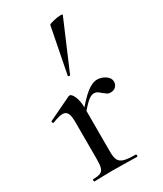

<svg xmlns="http://www.w3.org/2000/svg" viewBox="-185 -802 740 872"><g transform="rotate(-30 184.5 -365.5)"><path d="M283 -395Q306 -395 326 -381.5Q346 -368 346 -349Q346 -334 336 -323.5Q326 -313 309 -313Q298 -313 291 -317.5Q284 -322 273 -331Q263 -340 256.5 -344Q250 -348 239 -348Q225 -348 207.5 -333.5Q190 -319 149 -271L143 -282Q197 -347 227.5 -371Q258 -395 283 -395ZM43 -12Q68 -12 80.5 -17.5Q93 -23 97.5 -37.5Q102 -52 102 -81V-276Q102 -309 94.5 -323.5Q87 -338 69 -338Q52 -338 16 -324H14Q11 -324 9.5 -329Q8 -334 11 -335L134 -394L140 -395Q150 -395 160.5 -371.5Q171 -348 171 -310V-81Q171 -52 178.5 -37.5Q186 -23 206 -17.5Q226 -12 266 -12Q269 -12 269 -6Q269 0 266 0Q233 0 213 -1L137 -2L81 -1Q67 0 43 0Q40 0 40 -6Q40 -12 43 -12ZM184 -472Q181 -472 178.5 -473.5Q176 -475 177 -476L224 -716Q225 -720 248 -725.5Q271 -731 286 -731Q297 -731 296 -727L188 -474Q188 -472 184 -472Z"/></g></svg>

Font: Cormorant Garamond Medium
Style: Regular
Weight: 500
Designer: Christian Thalmann (Catharsis Fonts)
Foundry: Catharsis Fonts
Version: Version 4.000